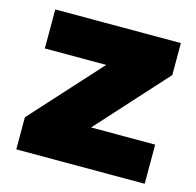

<svg xmlns="http://www.w3.org/2000/svg" viewBox="-86 -637 739 725"><g transform="rotate(15 284.0 -274.0)"><path d="M289.5 -153H540V0H38V-125.5L283.5 -396H43.5V-548.5H534.5V-423.5Z"/></g></svg>

Font: Encode Sans Semi Expanded ExBd
Style: Regular
Weight: 800
Width: 6
Designer: Multiple Designers
Foundry: Impallari Type
Version: Version 2.000